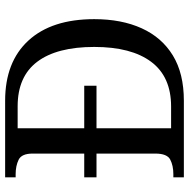

<svg xmlns="http://www.w3.org/2000/svg" viewBox="-14 -740 754 767"><g transform="rotate(-90 363.5 -357.0)"><path d="M38 0V-42H51Q85 -42 109 -54.5Q133 -67 133 -114V-349H38V-398H133V-604Q133 -648 108.5 -660Q84 -672 51 -672H38V-714H344Q499 -714 584.5 -621Q670 -528 670 -358Q670 -249 633.5 -168.5Q597 -88 525 -44Q453 0 344 0ZM321 -51Q440 -51 499.5 -130.5Q559 -210 559 -358Q559 -507 500 -585.5Q441 -664 322 -664H234V-398H404V-349H234V-51Z"/></g></svg>

Font: Noto Serif Khitan Small Script
Style: Regular
Weight: 400
Designer: LIU Zhao, ZHANG Congyu, Kushim JIANG
Foundry: Guyu Beijing Co. Ltd.
Version: Version 1.000; ttfautohint (v1.8.4.7-5d5b)